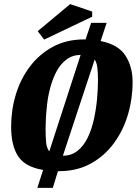

<svg xmlns="http://www.w3.org/2000/svg" viewBox="-20 -820 672 931"><path d="M161 91 189 4Q103 -10 68.5 -61.5Q34 -113 34 -206Q34 -287 57 -362.5Q80 -438 125.5 -498Q171 -558 237 -593.5Q303 -629 390 -629H395L422 -709H497L468 -621Q554 -604 588.5 -550Q623 -496 623 -422Q623 -340 600 -263Q577 -186 531.5 -124.5Q486 -63 419.5 -26.5Q353 10 266 10H261L236 91ZM219 -86 371 -554Q330 -553 301 -530.5Q272 -508 253.5 -472.5Q235 -437 224 -396Q213 -355 208.5 -315Q204 -275 202.5 -244Q201 -213 201 -198Q201 -158 203.5 -130.5Q206 -103 219 -86ZM285 -65Q327 -65 357 -89.5Q387 -114 406 -154Q425 -194 435.5 -242.5Q446 -291 450.5 -339.5Q455 -388 455 -429Q455 -467 452 -492Q449 -517 439 -531ZM194 -628 163 -669 320 -800 427 -764V-739Z"/></svg>

Font: Manuale ExtraBold
Style: Italic
Weight: 800
Italic angle: -11°
Designer: Eduardo Tunni / Pablo Cosgaya
Foundry: Eduardo Tunni / Pablo Cosgaya
Version: Version 1.002